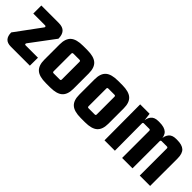

<svg xmlns="http://www.w3.org/2000/svg" viewBox="90 -1173 1857 1857"><g transform="rotate(45 1018.0 -245.0)"><path d="M360 -110 359 0H99Q50 0 27 -25.5Q4 -51 4 -100L196 -361Q201 -368 198 -374Q195 -380 187 -380H26V-490H264Q320 -490 345 -461.5Q370 -433 370 -380L183 -130Q178 -123 180 -116.5Q182 -110 190 -110Z M658 -380H574Q560 -380 560 -366V-124Q560 -110 574 -110H658Q672 -110 672 -124V-366Q672 -380 658 -380ZM417 -140V-350Q417 -429 457 -464.5Q497 -500 587 -500H645Q735 -500 775 -464.5Q815 -429 815 -350V-140Q815 -61 775 -25.5Q735 10 645 10H587Q497 10 457 -25.5Q417 -61 417 -140Z M1136 -380H1052Q1038 -380 1038 -366V-124Q1038 -110 1052 -110H1136Q1150 -110 1150 -124V-366Q1150 -380 1136 -380ZM895 -140V-350Q895 -429 935 -464.5Q975 -500 1065 -500H1123Q1213 -500 1253 -464.5Q1293 -429 1293 -350V-140Q1293 -61 1253 -25.5Q1213 10 1123 10H1065Q975 10 935 -25.5Q895 -61 895 -140Z M1617 -500H1633Q1701 -500 1732 -471.5Q1763 -443 1763 -375V0H1621V-371Q1621 -385 1607 -385H1534Q1520 -385 1520 -371L1522 0H1380L1378 -490H1507L1520 -385H1515Q1515 -438 1539.5 -469Q1564 -500 1617 -500ZM1860 -500H1874Q1942 -500 1973 -471.5Q2004 -443 2004 -375V0H1862V-371Q1862 -385 1848 -385H1777Q1763 -385 1763 -371H1758V-385Q1758 -438 1782.5 -469Q1807 -500 1860 -500Z"/></g></svg>

Font: Gemunu Libre ExtraLight ExtraBold
Style: Regular
Weight: 800
Version: Version 1.100